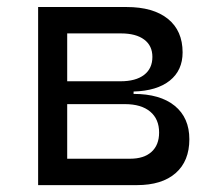

<svg xmlns="http://www.w3.org/2000/svg" viewBox="-20 -538 626 558"><path d="M90.8 0V-517.6H347.7Q425.3 -517.6 468 -483.2Q510.7 -448.7 510.7 -385.7Q510.7 -333.5 473.4 -303.7Q436 -273.9 368.2 -272V-265.1Q445.3 -265.1 487.8 -230.5Q530.3 -195.8 530.3 -133.3Q530.3 -69.8 490.5 -34.9Q450.7 0 377.9 0ZM175.3 -76.7H357.9Q398.4 -76.7 420.4 -96.7Q442.4 -116.7 442.4 -152.8Q442.4 -191.9 416.5 -213.6Q390.6 -235.4 342.8 -235.4H175.3ZM175.3 -301.8H330.1Q374.5 -301.8 398.7 -320.3Q422.9 -338.9 422.9 -372.6Q422.9 -405.3 398.9 -423.1Q375 -440.9 331.5 -440.9H175.3Z"/></svg>

Font: Cascadia Code NF SemiLight
Style: Regular
Weight: 350
Monospace: yes
Designer: Aaron Bell
Foundry: Saja Typeworks
Version: Version 2404.023; ttfautohint (v1.8.4)